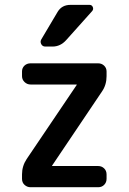

<svg xmlns="http://www.w3.org/2000/svg" viewBox="-20 -785 540 805"><path d="M275.4 -764.6H355.5Q365.2 -764.6 369.1 -755.4Q373 -746.1 366.2 -738.3L257.8 -617.2Q233.4 -589.8 200.2 -589.8H169.9Q158.2 -589.8 152.8 -600.1Q147.5 -610.4 153.3 -620.1L221.7 -735.4Q239.3 -764.6 275.4 -764.6ZM108.4 0Q93.8 0 83 -9.8Q72.3 -19.5 72.3 -35.2V-53.7Q72.3 -88.9 91.8 -118.2L300.8 -427.7L301.8 -428.7V-429.7Q301.8 -430.7 299.8 -430.7H108.4Q93.8 -430.7 83 -440.9Q72.3 -451.2 72.3 -465.8V-485.4Q72.3 -500 82.5 -509.8Q92.8 -519.5 108.4 -519.5H391.6Q406.2 -519.5 416.5 -509.8Q426.8 -500 426.8 -485.4V-465.8Q426.8 -429.7 408.2 -402.3L199.2 -91.8L198.2 -90.8V-89.8Q198.2 -88.9 200.2 -88.9H391.6Q406.2 -88.9 416.5 -79.1Q426.8 -69.3 426.8 -53.7V-35.2Q426.8 -20.5 417 -10.3Q407.2 0 391.6 0Z"/></svg>

Font: Rounded-L Mgen+ 1m medium
Style: Regular
Weight: 500
Designer: [Source Han Sans]
Ryoko NISHIZUKA  (kana & ideographs); Paul D. Hunt (Latin, Greek & Cyrillic); Wenlong ZHANG  (bopomofo
Version: Version 1.059.20150602